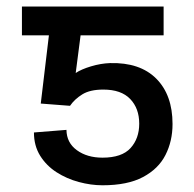

<svg xmlns="http://www.w3.org/2000/svg" viewBox="-20 -548 584 577"><path d="M190.4 -230 102.5 -236.8 127 -441.9H45.9V-528.3H471.7V-441.9H222.2L207.5 -328.6Q224.1 -339.8 253.4 -348.6Q282.7 -357.4 310.5 -358.4Q400.4 -360.8 449.5 -311.8Q498.5 -262.7 498.5 -175.3Q498.5 -124 477.3 -82.3Q456.1 -40.5 409.7 -15.9Q363.3 8.8 288.1 8.8Q253.4 8.8 217 -1Q180.7 -10.7 150.1 -30.3Q119.6 -49.8 100.8 -79.8Q82 -109.9 82 -149.9L179.7 -157.7Q180.2 -119.1 210.9 -96.7Q241.7 -74.2 288.1 -74.2Q346.2 -74.2 372.3 -103Q398.4 -131.8 398.4 -176.3Q398.4 -222.2 371.3 -250.5Q344.2 -278.8 290.5 -278.8Q250.5 -278.8 227.3 -264.4Q204.1 -250 190.4 -230Z"/></svg>

Font: Inter
Style: Regular
Weight: 400
Designer: Rasmus Andersson
Foundry: rsms
Version: Version 4.001;git-9221beed3